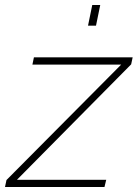

<svg xmlns="http://www.w3.org/2000/svg" viewBox="-56 -750 552 770"><path d="M297 -647 314 -730H346L329 -647ZM-30 -28 430 -491H74L80 -520H476L470 -492L12 -29H370L363 0H-36Z"/></svg>

Font: Raleway-v4020 ExtraLight
Style: Italic
Weight: 275
Italic angle: -12°
Designer: Matt McInerney, Pablo Impallari, Rodrigo Fuenzalida
Foundry: Matt McInerney, Pablo Impallari, Rodrigo Fuenzalida
Version: Version 4.020;PS 004.020;hotconv 1.0.88;makeotf.lib2.5.64775